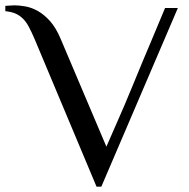

<svg xmlns="http://www.w3.org/2000/svg" viewBox="-49 -690 709 720"><path d="M350 -140Q375 -198 391.5 -235Q408 -272 418.5 -297Q429 -322 436 -339Q443 -356 450 -372.5Q457 -389 465 -409Q473 -429 486.5 -461Q500 -493 520 -540.5Q540 -588 570 -660H618L331 10H313L81 -543Q69 -571 58.5 -590.5Q48 -610 35 -622Q22 -634 7 -640Q-8 -646 -29 -648V-668Q-25 -668 -13.5 -669Q-2 -670 5 -670Q23 -670 46 -666Q69 -662 92.5 -649Q116 -636 138.5 -611Q161 -586 179 -543Z"/></svg>

Font: Philosopher
Style: Regular
Weight: 400
Designer: Jovanny Lemonad
Foundry: Jovanny Lemonad
Version: Version 1.000